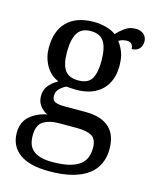

<svg xmlns="http://www.w3.org/2000/svg" viewBox="-120 -647 778 968"><g transform="rotate(15 269.0 -163.5)"><path d="M525.9 -515.1Q525.9 -492.7 512.5 -477.8Q499 -462.9 473.1 -462.9Q473.1 -476.6 465.8 -486.8Q458.5 -497.1 439.9 -497.1Q416.5 -497.1 397 -484.9Q414.1 -463.9 425 -435.3Q436 -406.7 436 -363.8Q436 -287.6 391.6 -240.7Q369.1 -217.8 335.2 -204.8Q301.3 -191.9 255.9 -191.9Q243.7 -191.9 227.5 -193.1Q211.4 -194.3 204.1 -194.8Q184.6 -185.1 170.2 -170.7Q155.8 -156.2 155.8 -133.8Q155.8 -109.4 173.3 -102.8Q190.9 -96.2 217.8 -96.2H331.1Q376 -96.2 407.5 -85.2Q439 -74.2 458.5 -54.2Q478.5 -34.7 487.3 -6.8Q496.1 21 496.1 53.2Q496.1 96.2 480.2 130.9Q464.4 165.5 431.6 189.9Q398.9 213.9 348.9 227.1Q298.8 240.2 231 240.2Q126.5 240.2 74.7 201.7Q22.9 163.1 22.9 94.2Q22.9 38.1 59.6 6.6Q96.2 -24.9 147.9 -34.2Q126 -43.9 109.4 -65.2Q92.8 -86.4 92.8 -116.2Q92.8 -146 108.4 -167.7Q124 -189.5 158.2 -210Q115.2 -227.5 91.6 -269.5Q67.9 -311.5 67.9 -360.8Q67.9 -449.2 114.7 -496.6Q138.2 -520.5 173.3 -533.2Q208.5 -545.9 255.9 -545.9Q288.6 -545.9 321.3 -536.6Q354 -527.3 370.1 -513.2Q387.2 -531.7 411.1 -549.3Q435.1 -566.9 466.8 -566.9Q495.1 -566.9 510.5 -552.2Q525.9 -537.6 525.9 -515.1ZM162.1 -363.8Q162.1 -299.8 183.3 -270Q204.6 -240.2 252.9 -240.2Q304.2 -240.2 323 -271.7Q341.8 -303.2 341.8 -365.2Q341.8 -432.6 321.3 -464.8Q300.8 -497.1 252 -497.1Q203.6 -497.1 182.9 -464.1Q162.1 -431.2 162.1 -363.8ZM104 87.9Q104 109.9 109.9 128.9Q115.7 147.9 130.4 161.6Q145 175.3 169.9 183.1Q194.8 190.9 232.9 190.9Q286.6 190.9 321.5 181.9Q356.4 172.9 377 156.7Q397.5 140.6 405.8 118.4Q414.1 96.2 414.1 69.8Q414.1 23.9 387.9 8.5Q361.8 -6.8 312 -6.8H213.9Q167 -6.8 135.5 12.5Q104 31.7 104 87.9Z"/></g></svg>

Font: Koh Santepheap
Style: Regular
Weight: 400
Designer: Danh Hong
Version: Version 2.002; ttfautohint (v1.8.3)